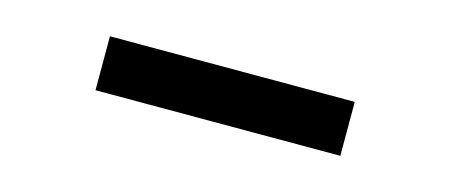

<svg xmlns="http://www.w3.org/2000/svg" viewBox="-25 -823 759 324"><g transform="rotate(15 355.0 -661.0)"><path d="M568.8 -613.8H141.1V-708H568.8Z"/></g></svg>

Font: Aurulent Sans
Style: Bold
Weight: 700
Version: Version 2007.05.04